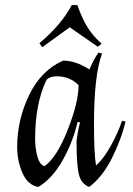

<svg xmlns="http://www.w3.org/2000/svg" viewBox="-20 -725 526 760"><path d="M48 -143Q48 -251 95.5 -349Q143 -447 230 -485Q280 -485 334 -450Q350 -489 370 -517L384 -513Q352 -428 352 -234Q352 -117 360 -70Q390 -96 419 -148.5Q448 -201 463 -247L477 -244Q458 -167 421 -95Q384 -23 333 15Q303 4 293 -31.5Q283 -67 283 -167Q288 -208 297 -241L287 -242Q269 -164 228.5 -91.5Q188 -19 132 15Q90 8 69 -40Q48 -88 48 -143ZM119 -174Q119 -141 127.5 -107.5Q136 -74 156 -67Q205 -102 248 -211Q291 -320 291 -388Q256 -423 205 -423Q178 -423 164 -409Q119 -315 119 -174ZM256 -617 147 -538 136 -554Q223 -627 264 -705H286Q305 -652 325.5 -618.5Q346 -585 382 -552L367 -540Z"/></svg>

Font: Almendra
Style: Italic
Weight: 400
Italic angle: -12°
Designer: Ana Sanfelippo
Foundry: Ana Sanfelippo
Version: Version 1.004